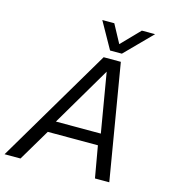

<svg xmlns="http://www.w3.org/2000/svg" viewBox="-128 -936 934 1036"><g transform="rotate(15 339.0 -418.0)"><path d="M398 -688 315 -836H382L437 -734L536 -836H610L464 -688ZM-7 0 374 -644H470L578 0H498L467 -177H187L82 0ZM215 -242H466L410 -573Z"/></g></svg>

Font: Kanit Light
Style: Italic
Weight: 300
Italic angle: -12°
Designer: Katatrad Team
Foundry: CadsonDemak
Version: Version 2.000; ttfautohint (v1.8.3)